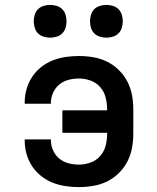

<svg xmlns="http://www.w3.org/2000/svg" viewBox="-20 -757 640 785"><path d="M303 8Q275 8 248 4Q221 0 195.5 -10Q170 -20 148 -37.5Q126 -55 111 -78Q96 -101 88.5 -127.5Q81 -154 81 -182V-187H188V-184Q188 -163 197 -142.5Q206 -122 222.5 -108.5Q239 -95 260 -89.5Q281 -84 303 -84Q327 -84 350.5 -92.5Q374 -101 390 -119.5Q406 -138 412 -162Q418 -186 418 -210V-214H235V-306H418V-310Q418 -334 412 -358Q406 -382 390 -400.5Q374 -419 350.5 -427.5Q327 -436 303 -436Q281 -436 260 -430.5Q239 -425 222.5 -411.5Q206 -398 197 -377.5Q188 -357 188 -336V-333H81V-338Q81 -366 88.5 -392.5Q96 -419 111 -442Q126 -465 148 -482.5Q170 -500 195.5 -510Q221 -520 248 -524Q275 -528 303 -528Q332 -528 361.5 -523Q391 -518 417.5 -505Q444 -492 465.5 -471Q487 -450 500.5 -424Q514 -398 519.5 -369Q525 -340 525 -310V-210Q525 -180 519.5 -151Q514 -122 500.5 -96Q487 -70 465.5 -49Q444 -28 417.5 -15Q391 -2 361.5 3Q332 8 303 8ZM415 -603Q402 -603 388.5 -607Q375 -611 365.5 -620.5Q356 -630 352 -643.5Q348 -657 348 -670Q348 -683 352 -696.5Q356 -710 365.5 -719.5Q375 -729 388.5 -733Q402 -737 415 -737Q428 -737 441.5 -733Q455 -729 464.5 -719.5Q474 -710 478 -696.5Q482 -683 482 -670Q482 -657 478 -643.5Q474 -630 464.5 -620.5Q455 -611 441.5 -607Q428 -603 415 -603ZM185 -603Q172 -603 158.5 -607Q145 -611 135.5 -620.5Q126 -630 122 -643.5Q118 -657 118 -670Q118 -683 122 -696.5Q126 -710 135.5 -719.5Q145 -729 158.5 -733Q172 -737 185 -737Q198 -737 211.5 -733Q225 -729 234.5 -719.5Q244 -710 248 -696.5Q252 -683 252 -670Q252 -657 248 -643.5Q244 -630 234.5 -620.5Q225 -611 211.5 -607Q198 -603 185 -603Z"/></svg>

Font: Iosevka Aile Semibold
Style: Regular
Weight: 600
Designer: Belleve Invis
Foundry: Belleve Invis
Version: Version 31.1.0; ttfautohint (v1.8.4)